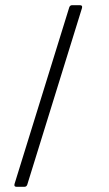

<svg xmlns="http://www.w3.org/2000/svg" viewBox="-20 -720 419 740"><path d="M36 -11 247 -692Q250 -700 258 -700H288Q299 -700 296 -689L85 -8Q82 0 74 0H44Q33 0 36 -11Z"/></svg>

Font: Barlow GEO Light
Style: Regular
Weight: 300
Designer: Jeremy Tribby
Foundry: Tribby Type
Version: Version 1.408